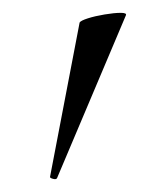

<svg xmlns="http://www.w3.org/2000/svg" viewBox="-20 -751 252 299"><path d="M69 -474Q68 -471 62.5 -472.5Q57 -474 58 -476L104 -716Q106 -719 117 -722.5Q128 -726 143 -728.5Q158 -731 168 -731Q178 -731 176 -727Z"/></svg>

Font: Cormorant Medium
Style: Regular
Weight: 500
Designer: Christian Thalmann (Catharsis Fonts)
Foundry: Catharsis Fonts
Version: Version 4.000